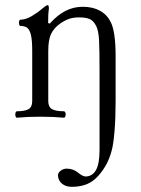

<svg xmlns="http://www.w3.org/2000/svg" viewBox="-20 -451 546 742"><path d="M59.6 -350.6Q56.6 -350.6 54.9 -354.2Q53.2 -357.9 53.2 -362.8Q53.2 -368.2 54.9 -371.6Q56.6 -375 59.6 -375Q79.1 -375 102.1 -388.4Q125 -401.9 143.6 -418Q159.2 -431.2 164.6 -431.2Q168.9 -431.2 168.9 -417.5Q167 -403.3 166.5 -391.6Q166 -379.9 166 -361.8L172.4 -359.9Q202.1 -393.1 233.2 -408.9Q264.2 -424.8 299.8 -424.8Q338.4 -424.8 366 -409.7Q393.6 -394.5 407.7 -366.2Q426.8 -329.1 426.8 -233.4V-60.1Q426.8 6.3 422.6 56.2Q418.5 106 411.6 130.9Q403.8 160.6 391.1 184.1Q378.4 207.5 359.9 228.5Q339.8 251 314.9 261Q290 271 257.3 271Q233.9 271 219 258.3Q204.1 245.6 204.1 225.6Q204.1 216.8 214.6 208.7Q225.1 200.7 237.3 200.7Q262.7 200.7 281.2 215.8Q299.8 231 310.5 231Q336.4 231 350.6 206.8Q364.7 182.6 364.7 127.9V-172.9Q364.7 -259.8 362.8 -295.9Q360.8 -332 352.1 -349.6Q341.8 -370.6 326.9 -377.2Q312 -383.8 285.6 -383.8Q261.7 -383.8 244.6 -377.2Q227.5 -370.6 211.9 -359.4Q188.5 -342.8 177.5 -320.1Q166.5 -297.4 166.5 -253.4V-60.5Q166.5 -37.6 180.9 -29.3Q195.3 -21 227.1 -21Q230 -21 231.9 -17.3Q233.9 -13.7 233.9 -8.8Q233.9 -3.9 231.9 0Q230 3.9 227.1 3.9Q186.5 0 136.2 0Q85.9 0 45.4 3.9Q42.5 3.9 40.8 0.2Q39.1 -3.4 39.1 -8.8Q39.1 -13.7 40.8 -17.3Q42.5 -21 45.4 -21Q76.7 -21 90.6 -29.3Q104.5 -37.6 104.5 -60.5V-254.9Q104.5 -294.9 99.6 -315.7Q94.7 -336.4 85.2 -343.5Q75.7 -350.6 59.6 -350.6Z"/></svg>

Font: JuniusX Light
Style: Regular
Weight: 300
Designer: Peter S. Baker
Foundry: Briery Creek Software
Version: Version 1.008